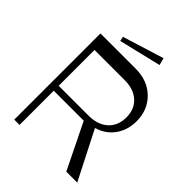

<svg xmlns="http://www.w3.org/2000/svg" viewBox="-240 -980 1103 1103"><g transform="rotate(45 312.0 -428.0)"><path d="M75.2 0V-700.2H361.8Q458 -700.2 518.6 -641.1Q579.1 -582 579.1 -490.2Q579.1 -418.9 541.3 -366Q503.4 -313 437 -293.9L586.9 0H498L361.8 -277.8H118.2V0ZM186 -750 180.2 -777.8 432.1 -856 443.8 -812ZM118.2 -317.9H359.9Q435.1 -317.9 478.5 -357.4Q522 -397 522 -464.8Q522 -531.2 479.2 -570.1Q436.5 -608.9 363.8 -608.9H118.2Z"/></g></svg>

Font: Ribes
Style: Regular
Weight: 400
Designer: Luigi Gorlero
Foundry: Collletttivo
Version: Version 2.100;Glyphs 3.2 (3217)